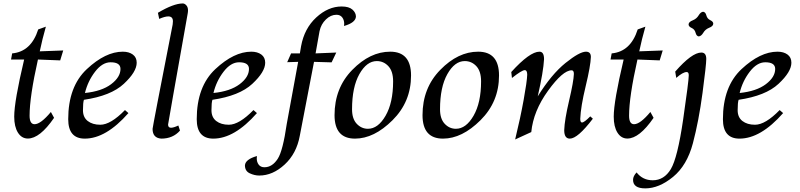

<svg xmlns="http://www.w3.org/2000/svg" viewBox="-20 -775 4530 1087"><path d="M137.7 9.3Q102.5 9.3 81.5 -24.2Q60.5 -57.6 60.5 -114.7Q60.5 -201.2 116.7 -438H42.5L48.8 -472.7Q156.2 -482.4 196.3 -608.4L239.7 -624Q219.7 -554.2 205.1 -484.4L337.9 -489.3L320.8 -433.1L194.8 -438Q147.5 -227.1 147.5 -120.1Q147.5 -71.8 175.8 -71.8Q210.4 -71.8 268.1 -141.1L286.1 -107.9Q205.6 9.3 137.7 9.3Z M460 9.8Q366.2 9.8 366.2 -100.1Q366.2 -285.2 471.7 -383.8Q577.1 -482.4 675.3 -482.4Q710 -482.4 731.9 -466.3Q753.9 -450.2 753.9 -419.9Q753.9 -368.2 680.9 -300.3Q607.9 -232.4 455.1 -210Q449.7 -194.3 449.7 -150.9Q449.7 -110.8 476.8 -89.8Q503.9 -68.8 547.9 -68.8Q606.4 -68.8 687.5 -151.9L707 -134.8Q580.1 9.8 460 9.8ZM460.9 -248.5Q556.2 -258.3 609.1 -298.3Q662.1 -338.4 662.1 -384.8Q662.1 -422.4 606 -422.4Q559.1 -422.4 518.1 -368.9Q477.1 -315.4 460.9 -248.5Z M893.1 9.8Q843.8 6.3 843.8 -45.4Q843.8 -55.2 957.5 -636.2Q959 -646 959 -654.3Q959 -682.1 932.6 -682.1Q913.6 -682.1 881.3 -668L874 -702.6Q962.9 -755.4 1014.6 -755.4Q1025.4 -755.4 1034.9 -744.9Q1044.4 -734.4 1044.4 -716.3Q1044.4 -707.5 1042.5 -697.8Q932.1 -77.6 931.6 -69.8Q931.6 -51.8 948.2 -51.8Q962.9 -51.8 989.7 -64.5L999 -35.6Q959 9.8 893.1 9.8Z M1187.5 9.8Q1093.8 9.8 1093.8 -100.1Q1093.8 -285.2 1199.2 -383.8Q1304.7 -482.4 1402.8 -482.4Q1437.5 -482.4 1459.5 -466.3Q1481.4 -450.2 1481.4 -419.9Q1481.4 -368.2 1408.4 -300.3Q1335.4 -232.4 1182.6 -210Q1177.2 -194.3 1177.2 -150.9Q1177.2 -110.8 1204.3 -89.8Q1231.4 -68.8 1275.4 -68.8Q1334 -68.8 1415 -151.9L1434.6 -134.8Q1307.6 9.8 1187.5 9.8ZM1188.5 -248.5Q1283.7 -258.3 1336.7 -298.3Q1389.6 -338.4 1389.6 -384.8Q1389.6 -422.4 1333.5 -422.4Q1286.6 -422.4 1245.6 -368.9Q1204.6 -315.4 1188.5 -248.5Z M1447.8 218.8Q1420.9 218.8 1393.8 206.1Q1366.7 193.4 1366.7 161.1Q1369.1 127 1434.6 108.4L1433.6 122.1Q1433.6 142.6 1444.6 157.2Q1455.6 171.9 1477.1 171.9Q1522 171.9 1553.2 122.6Q1581.5 78.1 1603.5 -73.7L1668 -424.8L1606 -422.9L1627.9 -472.7H1677.7L1684.6 -513.7Q1703.1 -614.3 1770.5 -676.3Q1837.9 -738.3 1914.1 -738.3Q1955.6 -738.3 1975.3 -720.7Q1995.1 -703.1 1995.1 -680.7Q1992.7 -646.5 1927.7 -627.9L1928.7 -640.1Q1928.7 -661.6 1917.5 -676.5Q1906.2 -691.4 1884.8 -691.4Q1852.5 -691.4 1825 -664.8Q1797.4 -638.2 1789.1 -598.6L1766.6 -472.7L1883.8 -477.5L1857.4 -421.9L1757.8 -424.8L1677.2 -5.9Q1658.7 94.7 1591.3 156.7Q1523.9 218.8 1447.8 218.8Z M2063 -45.9Q2120.1 -45.9 2162.8 -119.6Q2205.6 -193.4 2205.6 -314.5Q2205.6 -371.6 2178.7 -400.4Q2151.9 -429.2 2113.3 -429.2Q2056.2 -429.2 2014.6 -355.5Q1973.1 -281.7 1973.1 -156.2Q1973.1 -102.1 1999.8 -74Q2026.4 -45.9 2063 -45.9ZM1989.7 9.8Q1874 9.8 1874 -123Q1874 -276.9 1974.6 -379.6Q2075.2 -482.4 2189 -482.4Q2307.1 -482.4 2307.1 -347.7Q2307.1 -198.7 2202.4 -94.5Q2097.7 9.8 1989.7 9.8Z M2561 -45.9Q2618.2 -45.9 2660.9 -119.6Q2703.6 -193.4 2703.6 -314.5Q2703.6 -371.6 2676.8 -400.4Q2649.9 -429.2 2611.3 -429.2Q2554.2 -429.2 2512.7 -355.5Q2471.2 -281.7 2471.2 -156.2Q2471.2 -102.1 2497.8 -74Q2524.4 -45.9 2561 -45.9ZM2487.8 9.8Q2372.1 9.8 2372.1 -123Q2372.1 -276.9 2472.7 -379.6Q2573.2 -482.4 2687 -482.4Q2805.2 -482.4 2805.2 -347.7Q2805.2 -198.7 2700.4 -94.5Q2595.7 9.8 2487.8 9.8Z M2896.5 14.6Q2926.3 -107.9 2944.8 -210.4Q2963.4 -313 2964.8 -352.1Q2964.8 -377.9 2950.7 -377.9Q2934.6 -377.9 2878.4 -333.5L2874.5 -367.2Q2979 -482.4 3034.2 -482.4Q3060.1 -482.4 3060.1 -439.9Q3056.6 -370.1 3024.4 -229.5Q3102.1 -354.5 3181.6 -418.5Q3261.2 -482.4 3297.4 -482.4Q3325.2 -482.4 3325.2 -452.6Q3323.7 -402.8 3295.7 -286.6Q3267.6 -170.4 3265.1 -102.1Q3265.1 -81.5 3274.9 -81.5Q3287.6 -81.5 3321.8 -116.2L3336.4 -103Q3250.5 9.8 3206.1 9.8Q3174.3 9.8 3174.3 -38.1Q3176.3 -96.2 3201.9 -205.1Q3227.5 -314 3229 -356.4Q3229 -377 3216.3 -377Q3166.5 -377 3083 -261.7Q2999.5 -146.5 2987.8 -27.3Z M3531.7 9.3Q3496.6 9.3 3475.6 -24.2Q3454.6 -57.6 3454.6 -114.7Q3454.6 -201.2 3510.7 -438H3436.5L3442.9 -472.7Q3550.3 -482.4 3590.3 -608.4L3633.8 -624Q3613.8 -554.2 3599.1 -484.4L3731.9 -489.3L3714.8 -433.1L3588.9 -438Q3541.5 -227.1 3541.5 -120.1Q3541.5 -71.8 3569.8 -71.8Q3604.5 -71.8 3662.1 -141.1L3680.2 -107.9Q3599.6 9.3 3531.7 9.3Z M3633.3 291.5Q3564 291.5 3564 243.2Q3564 222.2 3584 201.2Q3618.7 245.6 3675.3 245.6Q3739.7 245.6 3777.8 182.4Q3815.9 119.1 3847.7 -99.1Q3879.4 -317.4 3879.4 -349.1Q3879.4 -367.2 3867.7 -367.2Q3846.2 -367.2 3808.6 -334L3802.7 -369.6Q3897 -477.5 3950.7 -477.5Q3978.5 -477.5 3978.5 -441.4Q3978.5 -408.2 3957.3 -248.8Q3936 -89.4 3902.8 36.1Q3869.6 161.6 3790.3 226.6Q3710.9 291.5 3633.3 291.5ZM3936 -568.8Q3922.9 -570.3 3918 -589.6Q3913.1 -608.9 3895.8 -616.7Q3878.4 -624.5 3878.4 -636.7Q3878.4 -650.9 3903.3 -660.6Q3923.8 -668.9 3935.3 -688Q3946.8 -707 3960.4 -708.5Q3974.1 -707 3979 -688Q3983.9 -668.9 4001 -660.9Q4018.1 -652.8 4018.1 -641.1Q4018.1 -626.5 3993.7 -617.2Q3973.1 -608.9 3961.7 -589.6Q3950.2 -570.3 3936 -568.8Z M4166.5 9.8Q4072.8 9.8 4072.8 -100.1Q4072.8 -285.2 4178.2 -383.8Q4283.7 -482.4 4381.8 -482.4Q4416.5 -482.4 4438.5 -466.3Q4460.4 -450.2 4460.4 -419.9Q4460.4 -368.2 4387.5 -300.3Q4314.5 -232.4 4161.6 -210Q4156.2 -194.3 4156.2 -150.9Q4156.2 -110.8 4183.3 -89.8Q4210.4 -68.8 4254.4 -68.8Q4313 -68.8 4394 -151.9L4413.6 -134.8Q4286.6 9.8 4166.5 9.8ZM4167.5 -248.5Q4262.7 -258.3 4315.7 -298.3Q4368.7 -338.4 4368.7 -384.8Q4368.7 -422.4 4312.5 -422.4Q4265.6 -422.4 4224.6 -368.9Q4183.6 -315.4 4167.5 -248.5Z"/></svg>

Font: Kelvinch
Style: Italic
Weight: 400
Italic angle: -10°
Designer: Paul James Miller
Foundry: High-Logic / Made with FontCreator
Version: Version 3.40;July 22, 2017;FontCreator 11.0.0.2388 64-bit